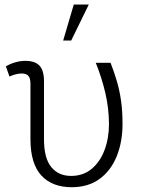

<svg xmlns="http://www.w3.org/2000/svg" viewBox="-20 -800 622 831"><path d="M290.5 10.3Q205.6 10.3 158.7 -40.8Q111.8 -91.8 111.8 -198.2V-437.5Q111.8 -462.4 102.3 -472.2Q92.8 -481.9 74.2 -481.9Q60.5 -481.9 46.4 -478Q32.2 -474.1 21 -468.8L5.4 -512.7Q22.9 -523.4 45.2 -530Q67.4 -536.6 90.3 -536.6Q131.3 -536.6 150.9 -515.9Q170.4 -495.1 170.4 -448.2V-197.3Q170.4 -115.2 201.9 -76.9Q233.4 -38.6 287.6 -38.6Q340.3 -38.6 377 -69.3Q413.6 -100.1 432.6 -151.1Q451.7 -202.1 451.7 -263.7Q451.2 -332.5 435.8 -398.2Q420.4 -463.9 394.5 -528.3H458.5Q474.1 -488.3 485.8 -448.5Q497.6 -408.7 503.9 -364Q510.3 -319.3 510.3 -264.2Q510.3 -184.6 484.6 -122.3Q459 -60.1 409.9 -24.9Q360.8 10.3 290.5 10.3ZM253.4 -624.5 299.3 -780.3H364.3L288.1 -624.5Z"/></svg>

Font: Roboto Slab LO Light
Style: Regular
Weight: 300
Designer: Google
Version: Version 2.000